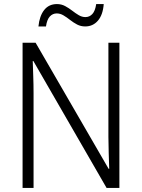

<svg xmlns="http://www.w3.org/2000/svg" viewBox="-20 -990 698 944"><path d="M567 -66H504L144 -690H141Q142 -653 143.5 -614Q145 -575 145 -532V-66H91V-780H155L514 -160H517Q516 -194 514.5 -237.5Q513 -281 513 -317V-780H567ZM169 -860Q174 -911 197 -940.5Q220 -970 260 -970Q282 -970 300.5 -960Q319 -950 335 -937.5Q351 -925 367 -915.5Q383 -906 400 -906Q420 -906 434 -921Q448 -936 453 -970H490Q486 -917 461.5 -888.5Q437 -860 399 -860Q377 -860 359 -869.5Q341 -879 324.5 -892Q308 -905 292 -914.5Q276 -924 259 -924Q239 -924 225 -909Q211 -894 206 -860Z"/></svg>

Font: Noto Sans Malayalam UI SemiCondensed Light
Style: Regular
Weight: 300
Width: 4
Designer: Jelle Bosma - Monotype Design Team
Foundry: Monotype Imaging Inc.
Version: Version 2.104; ttfautohint (v1.8.4.7-5d5b)